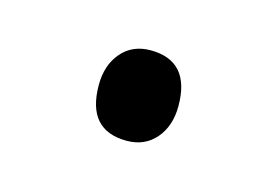

<svg xmlns="http://www.w3.org/2000/svg" viewBox="-34 -142 295 205"><g transform="rotate(15 114.0 -40.0)"><path d="M114 10Q70 10 70 -40Q70 -62 82 -76Q94 -90 114 -90Q158 -90 158 -40Q158 -18 146 -4Q134 10 114 10Z"/></g></svg>

Font: Lexend Deca ExtraLight
Style: Regular
Weight: 200
Designer: Bonnie Shaver-Troup, Thomas Jockin
Foundry: Lexend
Version: Version 1.008; ttfautohint (v1.8.4.7-5d5b)